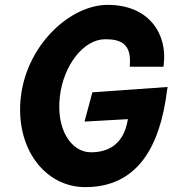

<svg xmlns="http://www.w3.org/2000/svg" viewBox="-20 -745 708 788"><path d="M666 -377 668 -388 359 -366 327 -246 505 -256C487 -144 415 -120 353 -120C273 -120 209 -213 226 -351C241 -477 323 -584 412 -584C476 -584 519 -565 513 -480V-471H651L652 -481C667 -602 595 -725 422 -725C268 -725 92 -562 66 -351C40 -140 162 23 330 23C542 23 637 -139 666 -377Z"/></svg>

Font: Bluebird
Style: SfBdNrwObl
Weight: 700
Designer: Jasper
Foundry: Cannot Into Space Fonts
Version: Version 0.98